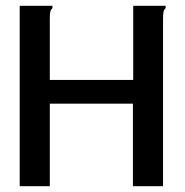

<svg xmlns="http://www.w3.org/2000/svg" viewBox="-20 -643 640 663"><path d="M48 -623H161V-615Q155 -609 153.5 -601.5Q152 -594 152 -578V-367H440V-623H552V-615Q546 -609 544.5 -601.5Q543 -594 543 -578V0H439V-285H152V0H48Z"/></svg>

Font: Inconsolata Expanded SemiBold
Style: Regular
Weight: 600
Width: 7
Monospace: yes
Designer: Raph Levien, Cyreal, Brenton Simpson
Foundry: Raph Levien, Cyreal, Google
Version: Version 3.001; ttfautohint (v1.8.2.53-6de2)